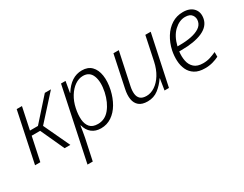

<svg xmlns="http://www.w3.org/2000/svg" viewBox="-82 -1036 2244 1767"><g transform="rotate(-30 1039.5 -152.5)"><path d="M29 0 141 -532H197L148 -300H233L440 -532H505L274 -277L404 0H343L228 -251H138L85 0Z M450 236 612 -532H660L640 -415H643Q721 -541 837 -541Q901 -541 938 -503.5Q975 -466 985 -400.5Q995 -335 977 -251Q960 -176 925.5 -117Q891 -58 840.5 -24Q790 10 727 10Q669 10 630.5 -20.5Q592 -51 577 -108H574Q570 -82 564.5 -48Q559 -14 554 11L506 236ZM722 -39Q797 -39 847.5 -101Q898 -163 920 -262Q941 -364 916 -428Q891 -492 821 -492Q776 -492 734.5 -463.5Q693 -435 661.5 -384Q630 -333 616 -266Q603 -204 607 -152.5Q611 -101 638 -70Q665 -39 722 -39Z M1222 10Q1163 10 1131.5 -16.5Q1100 -43 1092.5 -89Q1085 -135 1098 -195L1169 -532H1226L1153 -189Q1144 -146 1148 -112Q1152 -78 1173.5 -58.5Q1195 -39 1239 -39Q1284 -39 1328 -68Q1372 -97 1405.5 -151Q1439 -205 1455 -280L1508 -532H1565L1452 0H1405L1424 -119H1421Q1386 -66 1337 -28Q1288 10 1222 10Z M1831 10Q1766 10 1725 -15.5Q1684 -41 1664 -83.5Q1644 -126 1641.5 -178.5Q1639 -231 1650 -285Q1666 -358 1702 -416Q1738 -474 1791 -507.5Q1844 -541 1911 -541Q1985 -541 2022.5 -499Q2060 -457 2046 -390Q2030 -317 1946.5 -280.5Q1863 -244 1727 -244H1702Q1695 -191 1704.5 -144Q1714 -97 1746.5 -68Q1779 -39 1840 -39Q1880 -39 1914.5 -50Q1949 -61 1981 -76V-26Q1951 -11 1914 -0.5Q1877 10 1831 10ZM1906 -492Q1845 -492 1790 -441Q1735 -390 1711 -292H1738Q1804 -292 1858 -303Q1912 -314 1947 -337Q1982 -360 1990 -398Q1998 -434 1977.5 -463Q1957 -492 1906 -492Z"/></g></svg>

Font: Noto Sans Light
Style: Italic
Weight: 300
Italic angle: -12°
Designer: Monotype Design Team
Foundry: Monotype Imaging Inc.
Version: Version 2.013; ttfautohint (v1.8.4.7-5d5b)